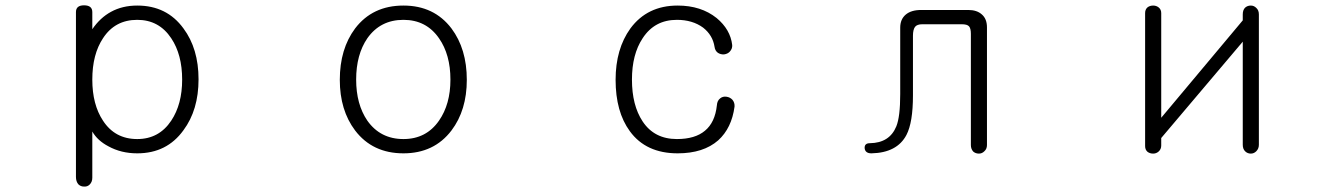

<svg xmlns="http://www.w3.org/2000/svg" viewBox="-20 -560 5040 722"><path d="M265.6 105.5Q265.6 122.1 274.4 132.8Q283.2 141.6 295.9 141.6Q308.6 142.6 317.4 133.8Q327.1 124 327.1 108.4V-65.4Q346.7 -31.2 387.7 -9.8Q435.5 16.6 496.1 16.6Q607.4 16.6 669.9 -70.3Q726.6 -146.5 726.6 -261.7Q726.6 -377 669.9 -453.1Q607.4 -539.1 496.1 -539.1Q440.4 -539.1 397.5 -515.6Q356.4 -493.2 327.1 -450.2V-514.6Q327.1 -540 295.9 -540Q265.6 -540 265.6 -514.6ZM496.1 -485.4Q578.1 -485.4 624 -416Q665 -354.5 665 -260.7Q665 -168 624 -106.4Q578.1 -37.1 496.1 -37.1Q412.1 -37.1 367.2 -106.4Q327.1 -167 327.1 -260.7Q327.1 -355.5 367.2 -416Q412.1 -485.4 496.1 -485.4Z M1497.1 -539.1Q1380.9 -539.1 1315.4 -453.1Q1257.8 -376 1257.8 -259.8Q1257.8 -145.5 1315.4 -69.3Q1380.9 16.6 1497.1 16.6Q1612.3 16.6 1677.7 -69.3Q1735.4 -145.5 1735.4 -259.8Q1735.4 -376 1677.7 -453.1Q1612.3 -539.1 1497.1 -539.1ZM1497.1 -485.4Q1583 -485.4 1630.9 -416Q1673.8 -354.5 1673.8 -260.7Q1673.8 -168 1630.9 -106.4Q1583 -37.1 1497.1 -37.1Q1410.2 -37.1 1361.3 -106.4Q1319.3 -168 1319.3 -260.7Q1319.3 -354.5 1361.3 -416Q1410.2 -485.4 1497.1 -485.4Z M2528.3 -539.1Q2414.1 -539.1 2350.6 -453.1Q2294.9 -376 2294.9 -259.8Q2294.9 -139.6 2348.6 -66.4Q2409.2 16.6 2528.3 16.6Q2625 16.6 2680.7 -32.2Q2731.4 -78.1 2742.2 -159.2Q2743.2 -173.8 2734.4 -184.6Q2725.6 -194.3 2711.9 -196.3Q2698.2 -198.2 2688.5 -190.4Q2676.8 -181.6 2675.8 -164.1Q2668.9 -99.6 2630.9 -68.4Q2593.8 -37.1 2525.4 -37.1Q2440.4 -37.1 2396.5 -103.5Q2356.4 -164.1 2356.4 -260.7Q2356.4 -355.5 2396.5 -416Q2441.4 -485.4 2525.4 -485.4Q2584 -485.4 2624 -456.1Q2660.2 -427.7 2667 -383.8Q2668.9 -369.1 2679.7 -361.3Q2690.4 -354.5 2703.1 -355.5Q2716.8 -357.4 2724.6 -366.2Q2734.4 -377 2733.4 -390.6Q2726.6 -449.2 2674.8 -492.2Q2616.2 -539.1 2528.3 -539.1Z M3444.3 -522.5Q3406.2 -522.5 3385.7 -504.9Q3365.2 -487.3 3365.2 -456.1V-206.1Q3365.2 -121.1 3350.6 -85Q3325.2 -22.5 3251 -21.5Q3230.5 -21.5 3231.4 -2.9Q3233.4 16.6 3256.8 16.6Q3353.5 14.6 3388.7 -52.7Q3413.1 -99.6 3413.1 -201.2V-425.8Q3413.1 -448.2 3420.9 -459Q3428.7 -468.8 3448.2 -468.8H3596.7Q3617.2 -468.8 3624 -460.9Q3630.9 -453.1 3630.9 -432.6V-14.6Q3630.9 0 3639.6 9.8Q3648.4 17.6 3661.1 17.6Q3672.9 17.6 3681.6 8.8Q3691.4 0 3691.4 -14.6V-457Q3691.4 -489.3 3671.9 -505.9Q3653.3 -522.5 3621.1 -522.5Z M4713.9 -505.9Q4713.9 -521.5 4704.1 -530.3Q4695.3 -539.1 4683.6 -539.1Q4670.9 -539.1 4662.1 -531.2Q4653.3 -522.5 4653.3 -505.9V-483.4L4346.7 -117.2V-510.7Q4346.7 -524.4 4336.9 -532.2Q4328.1 -539.1 4316.4 -539.1Q4303.7 -539.1 4294.9 -532.2Q4286.1 -524.4 4286.1 -510.7V-10.7Q4286.1 2.9 4294.9 10.7Q4303.7 17.6 4316.4 17.6Q4328.1 17.6 4336.9 9.8Q4346.7 1 4346.7 -12.7V-41L4653.3 -403.3V-15.6Q4653.3 0 4662.1 8.8Q4670.9 17.6 4683.6 17.6Q4695.3 17.6 4704.1 8.8Q4713.9 -1 4713.9 -15.6Z"/></svg>

Font: GulimChe
Style: Regular
Weight: 400
Monospace: yes
Version: Version 2.21